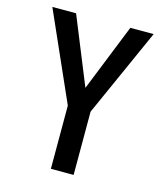

<svg xmlns="http://www.w3.org/2000/svg" viewBox="-111 -606 776 908"><g transform="rotate(15 277.0 -151.5)"><path d="M282.2 -193.4 414.1 -522.5H528.3L335 -90.8V218.8H223.6V-90.8L32.2 -522.5H148.4Z"/></g></svg>

Font: Gen Shin Gothic Medium
Style: Regular
Weight: 500
Designer: [Source Han Sans]
Ryoko NISHIZUKA  (kana & ideographs); Paul D. Hunt (Latin, Greek & Cyrillic); Wenlong ZHANG  (bopomofo
Version: Version 1.002.20150607